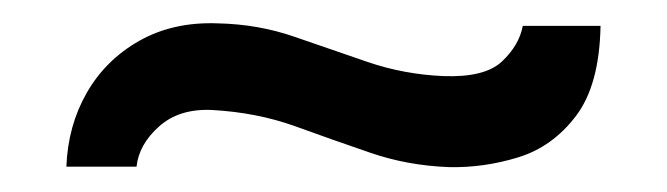

<svg xmlns="http://www.w3.org/2000/svg" viewBox="-20 -649 563 162"><path d="M358.8 -508Q323.7 -509.3 292.2 -520.2Q260.7 -531 228.7 -542.6Q196.6 -554.1 158.9 -556.2Q131.2 -557.5 114.2 -542.3Q97.2 -527.1 95.2 -508.4H36Q37.3 -542.9 53.2 -570.7Q69.1 -598.5 97.6 -614.6Q126.2 -630.7 163.6 -629.3Q198 -628.6 228.7 -617.9Q259.4 -607.2 290.2 -596.7Q321 -586.2 354.2 -584.8Q389.1 -583.5 403.6 -597.2Q418.1 -610.9 421.1 -627.2H486.7Q485.8 -577.3 466 -551.2Q446.2 -525.1 417.1 -516.2Q388 -507.3 358.8 -508Z"/></svg>

Font: Alumni Sans Thin
Style: Regular
Weight: 100
Designer: Robert E. Leuschke
Foundry: Robert E. Leuschke
Version: Version 1.018